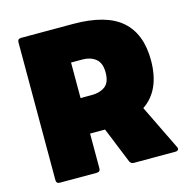

<svg xmlns="http://www.w3.org/2000/svg" viewBox="-107 -837 919 940"><g transform="rotate(-15 352.0 -367.0)"><path d="M82 0Q64 0 64 -18V-716Q64 -734 82 -734H345Q512 -734 590 -666Q668 -598 668 -464Q668 -312 571 -247L681 -21Q686 -12 682 -6Q678 0 667 0H457Q442 0 436 -14L363 -194Q354 -194 345 -194H287V-18Q287 0 269 0ZM345 -554H287V-374H345Q385 -374 411.5 -393.5Q438 -413 438 -464Q438 -512 411.5 -533Q385 -554 345 -554Z"/></g></svg>

Font: LINE Seed Sans Heavy
Style: Regular
Weight: 900
Designer: LINE VX Design & Dalton Maag Ltd & Sandoll Inc
Foundry: Dalton Maag Ltd
Version: Version 1.003